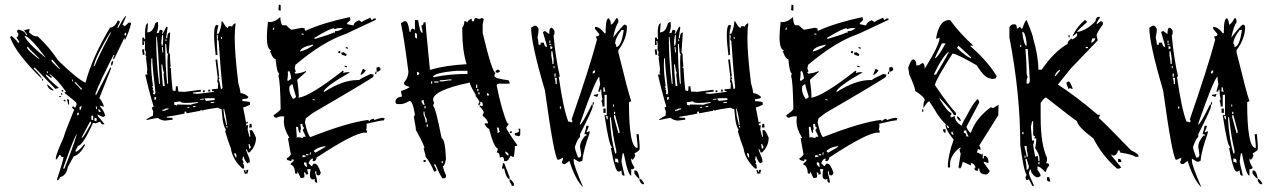

<svg xmlns="http://www.w3.org/2000/svg" viewBox="-20 -772 5486 828"><path d="M226.6 6.8 225.6 2.9Q253.9 -83 253.9 -94.7Q253.9 -95.7 252 -95.7L248 -94.7Q243.2 -95.7 240.2 -104.5L236.3 -103.5L224.6 -85L220.7 -84V-89.8Q220.7 -104.5 254.9 -180.7Q256.8 -193.4 299.8 -298.8L290 -308.6L295.9 -314.5Q298.8 -308.6 302.7 -308.6H305.7Q310.5 -320.3 310.5 -322.3Q309.6 -325.2 309.1 -328.6Q308.6 -332 259.8 -370.1L257.8 -374L265.6 -375Q226.6 -430.7 196.3 -451.2L192.4 -450.2L203.1 -441.4V-437.5L199.2 -436.5Q180.7 -451.2 175.8 -451.2Q182.6 -435.5 234.4 -392.6L218.8 -388.7L129.9 -480.5L126 -479.5V-475.6Q158.2 -445.3 161.1 -431.6Q47.9 -541 23.4 -612.3L29.3 -617.2Q54.7 -596.7 56.6 -587.9L63.5 -588.9Q62.5 -595.7 50.8 -610.4Q57.6 -612.3 59.6 -625Q54.7 -630.9 52.7 -638.7L59.6 -644.5Q88.9 -637.7 92.8 -620.1L96.7 -621.1L95.7 -625Q85.9 -635.7 84 -641.6L107.4 -647.5V-643.6L105.5 -633.8L106.4 -630.9Q124 -615.2 136.7 -615.2H142.6Q192.4 -569.3 230.5 -511.7Q311.5 -432.6 348.6 -415Q377 -523.4 454.1 -652.3Q477.5 -656.2 487.3 -683.6H489.3Q495.1 -682.6 497.1 -676.8Q486.3 -656.2 486.3 -652.3V-651.4L490.2 -652.3Q516.6 -701.2 522.5 -703.1L523.4 -700.2L507.8 -664.1H509.8Q515.6 -663.1 517.6 -658.2L534.2 -673.8L538.1 -674.8L545.9 -672.9Q535.2 -629.9 518.6 -598.6L516.6 -609.4L470.7 -514.6L467.8 -522.5Q473.6 -533.2 473.6 -535.2H469.7Q411.1 -420.9 391.6 -368.2L393.6 -360.4L457 -483.4L459 -476.6L408.2 -348.6Q418.9 -339.8 428.7 -312.5H424.8L411.1 -316.4L414.1 -309.6Q429.7 -292 433.6 -273.4Q427.7 -267.6 423.8 -267.6L400.4 -278.3L402.3 -270.5Q413.1 -259.8 430.7 -236.3L423.8 -235.4Q416 -236.3 412.1 -248L393.6 -240.2L380.9 -242.2Q339.8 -148.4 316.4 -142.6Q305.7 -124 304.7 -120.1Q308.6 -119.1 309.6 -117.2Q328.1 -129.9 341.8 -148.4L345.7 -149.4L346.7 -146.5Q324.2 -104.5 297.9 -97.7L272.5 -51.8Q266.6 -14.6 238.3 -7.8Q238.3 0 226.6 6.8ZM175.8 -523.4 174.8 -526.4Q110.4 -612.3 85.9 -618.2Q90.8 -593.8 175.8 -523.4ZM149.4 -516.6 148.4 -520.5Q102.5 -564.5 100.6 -570.3L96.7 -569.3L98.6 -561.5Q117.2 -540 149.4 -516.6ZM384.8 -487.3 388.7 -488.3Q402.3 -524.4 459 -632.8L455.1 -631.8Q391.6 -527.3 384.8 -487.3ZM518.6 -618.2Q524.4 -619.1 524.4 -625L523.4 -631.8Q517.6 -628.9 516.6 -624ZM239.3 -473.6Q238.3 -477.5 206.1 -514.6L201.2 -513.7L204.1 -505.9Q234.4 -473.6 239.3 -473.6ZM186.5 -457 185.5 -464.8 181.6 -463.9 182.6 -457ZM460 -488.3 459 -498Q459 -503.9 467.8 -510.7V-506.8Q466.8 -490.2 460 -488.3ZM162.1 -423.8 161.1 -431.6 165 -432.6 166 -424.8ZM208 -381.8Q187.5 -386.7 182.6 -408.2Q186.5 -408.2 211.9 -382.8ZM294.9 -421.9 293 -429.7 290 -428.7 291 -421.9ZM328.1 -385.7 335 -387.7Q309.6 -411.1 308.6 -417L300.8 -416Q326.2 -391.6 328.1 -385.7ZM252.9 -377H250Q246.1 -377 245.1 -381.8L252 -384.8ZM245.1 -362.3 243.2 -370.1 247.1 -371.1 249 -363.3ZM235.4 -352.5 234.4 -356.4 242.2 -358.4 243.2 -354.5ZM263.7 -335H259.8Q254.9 -335 253.9 -340.8L260.7 -341.8ZM278.3 -321.3H274.4L268.6 -343.8H271.5Q277.3 -343.8 278.3 -337.9L277.3 -332ZM324.2 -296.9Q330.1 -298.8 332 -315.4Q322.3 -310.5 322.3 -307.6ZM395.5 -300.8 399.4 -301.8 396.5 -313.5 392.6 -312.5ZM313.5 -274.4Q319.3 -275.4 320.3 -280.3L318.4 -287.1Q312.5 -285.2 312.5 -281.2ZM414.1 -289.1Q412.1 -299.8 406.2 -299.8H403.3Q405.3 -289.1 411.1 -289.1ZM381.8 -253.9V-273.4L374 -272.5V-255.9ZM395.5 -249 397.5 -257.8Q396.5 -263.7 391.6 -263.7H387.7L386.7 -252ZM331.1 -177.7 335 -178.7Q340.8 -180.7 373 -240.2L372.1 -247.1H368.2ZM253.9 -43.9 257.8 -44.9Q293.9 -134.8 311.5 -193.4Q303.7 -191.4 252.9 -47.9Z M677.7 -573.2Q683.6 -574.2 683.6 -601.6V-621.1L679.7 -620.1Q675.8 -598.6 675.8 -587.9ZM1000 -92.8Q1000 -98.6 999 -105Q998 -111.3 992.2 -111.3H990.2L991.2 -103.5Q996.1 -96.7 996.1 -92.8ZM1054.7 -130.9Q1061.5 -131.8 1061.5 -138.7Q1056.6 -146.5 1055.7 -151.4L1051.8 -150.4ZM960.9 -221.7 960 -229.5H956.1L957 -221.7ZM959 -233.4Q955.1 -269.5 946.3 -302.7H943.4L946.3 -271.5Q955.1 -238.3 955.1 -233.4ZM812.5 -309.6 823.2 -311.5V-315.4L811.5 -313.5ZM789.1 -306.6 796.9 -307.6 795.9 -311.5 788.1 -310.5ZM680.7 -293.9 691.4 -294.9Q698.2 -299.8 707 -300.8L706.1 -304.7L694.3 -303.7Q688.5 -298.8 679.7 -297.9ZM888.7 -327.1 904.3 -329.1 903.3 -333 888.7 -331.1ZM871.1 -336.9 906.2 -340.8 905.3 -348.6Q867.2 -348.6 862.3 -347.7Q865.2 -336.9 871.1 -336.9ZM843.8 -341.8 859.4 -342.8 858.4 -346.7 842.8 -344.7ZM740.2 -316.4Q744.1 -317.4 744.1 -321.3L802.7 -320.3Q817.4 -326.2 833 -328.1V-332Q801.8 -328.1 783.2 -328.1Q758.8 -328.1 757.8 -335L730.5 -331.1L732.4 -319.3H735.4Q740.2 -319.3 740.2 -316.4ZM646.5 -340.8Q653.3 -341.8 653.3 -347.7V-353.5L645.5 -352.5ZM682.6 -400.4 690.4 -401.4 685.5 -448.2Q685.5 -454.1 687.5 -460Q683.6 -461.9 679.7 -494.1H675.8Q676.8 -457 682.6 -400.4ZM647.5 -364.3 650.4 -373Q636.7 -486.3 636.7 -520.5H632.8L631.8 -491.2Q631.8 -457 639.6 -402.3Q639.6 -399.4 635.7 -398.4L640.6 -390.6Q640.6 -387.7 637.7 -386.7L642.6 -379.9Q642.6 -373 639.6 -367.2ZM684.6 -545.9 681.6 -569.3H677.7L680.7 -545.9ZM937.5 -604.5 936.5 -612.3H932.6L933.6 -604.5ZM701.2 -410.2 705.1 -411.1Q702.1 -473.6 702.1 -504.9Q702.1 -537.1 705.1 -537.1L700.2 -543.9L696.3 -583L692.4 -582Q693.4 -472.7 701.2 -410.2ZM698.2 -594.7 697.3 -602.5H693.4L694.3 -594.7ZM669.9 -410.2Q661.1 -577.1 656.2 -613.3H653.3Q653.3 -513.7 666 -410.2ZM1025.4 -44.9Q981.4 -85.9 975.6 -132.8Q964.8 -158.2 951.2 -205.1L954.1 -212.9Q944.3 -227.5 940.4 -254.9L935.5 -301.8Q927.7 -301.8 918.9 -307.6Q868.2 -300.8 849.6 -294.9L848.6 -298.8L841.8 -293.9L784.2 -283.2L783.2 -291L775.4 -290L776.4 -282.2Q724.6 -271.5 699.2 -268.6V-264.6L723.6 -263.7L724.6 -255.9L693.4 -252Q675.8 -252 660.2 -263.7Q656.2 -263.7 610.4 -253.9Q610.4 -258.8 639.6 -273.4L640.6 -293Q636.7 -298.8 634.8 -307.6L642.6 -312.5Q623 -376 606.4 -450.2L617.2 -451.2Q617.2 -455.1 613.3 -455.1L615.2 -474.6L609.4 -522.5Q609.4 -525.4 612.3 -525.4L607.4 -533.2L609.4 -548.8L604.5 -555.7L605.5 -580.1L603.5 -595.7L599.6 -594.7L601.6 -579.1L593.8 -578.1V-609.4L601.6 -610.4L602.5 -602.5L606.4 -603.5L605.5 -627.9Q605.5 -669.9 618.2 -671.9L615.2 -631.8L619.1 -632.8Q640.6 -634.8 649.4 -671.9L657.2 -676.8H661.1L662.1 -662.1Q662.1 -646.5 655.3 -628.9L666 -630.9Q666 -642.6 672.9 -643.6Q680.7 -642.6 681.6 -636.7Q678.7 -627.9 678.7 -624Q681.6 -624 698.2 -658.2Q699.2 -654.3 703.1 -654.3L696.3 -610.4L697.3 -606.4L701.2 -607.4Q701.2 -631.8 713.9 -631.8L708 -544.9L712.9 -538.1Q712.9 -513.7 715.8 -487.3Q715.8 -483.4 711.9 -482.4Q712.9 -479.5 716.8 -479.5Q718.8 -430.7 724.6 -381.8Q728.5 -381.8 736.3 -378.9Q738.3 -384.8 738.3 -399.4L746.1 -400.4L749 -377L776.4 -376L845.7 -384.8L846.7 -377L812.5 -373V-369.1L833 -367.2L902.3 -376V-379.9L894.5 -378.9L893.6 -386.7L919.9 -389.6L920.9 -414.1Q920.9 -417 917 -417L918.9 -437.5L909.2 -514.6L917 -515.6L924.8 -445.3Q924.8 -442.4 921.9 -441.4L926.8 -434.6Q926.8 -430.7 922.9 -429.7Q928.7 -416 932.6 -387.7Q939.5 -388.7 939.5 -395.5Q932.6 -453.1 922.9 -594.7L918 -602.5Q919.9 -608.4 919.9 -612.3L918.9 -622.1H915Q915 -562.5 918 -535.2L910.2 -534.2Q903.3 -588.9 903.3 -621.1Q903.3 -662.1 914.1 -665L921.9 -662.1Q915 -634.8 915 -626L922.9 -627Q935.5 -655.3 935.5 -679.7H939.5Q955.1 -651.4 962.9 -651.4Q962.9 -659.2 969.7 -659.2Q977.5 -659.2 981.4 -657.2Q981.4 -663.1 992.2 -670.9H996.1V-667Q992.2 -645.5 992.2 -610.4Q992.2 -539.1 1007.8 -413.1Q1015.6 -386.7 1017.6 -370.1Q1034.2 -370.1 1050.8 -354.5Q1050.8 -347.7 1042.5 -346.7Q1034.2 -345.7 1024.4 -343.8L1025.4 -335.9Q1039.1 -335.9 1057.6 -332L1058.6 -320.3Q1035.2 -309.6 1028.3 -308.6Q1039.1 -256.8 1041 -243.2L1047.9 -248L1048.8 -240.2L1041 -239.3L1042 -231.4L1049.8 -232.4L1047.9 -212.9L1055.7 -182.6H1059.6L1056.6 -210L1064.5 -210.9Q1070.3 -210.9 1084 -177.7Q1084 -142.6 1056.6 -115.2L1048.8 -114.3Q1046.9 -128.9 1040 -128.9Q1040 -125 1055.7 -87.9L1057.6 -72.3Q1053.7 -72.3 1046.9 -67.4Q1032.2 -84 1031.2 -96.7H1027.3Q1027.3 -85 1024.4 -84Q1028.3 -79.1 1030.3 -73.2Q1030.3 -69.3 1026.4 -68.4L1031.2 -61.5L1033.2 -45.9ZM1036.1 -22.5 1030.3 -38.1H1038.1L1039.1 -31.2H1043L1042 -39.1L1049.8 -40L1050.8 -36.1Q1047.9 -28.3 1047.9 -24.4ZM1054.7 -221.7V-225.6Q1056.6 -231.4 1056.6 -235.4V-237.3L1064.5 -238.3L1066.4 -222.7ZM878.9 -377 877.9 -384.8 885.7 -385.7 886.7 -377.9ZM855.5 -374 854.5 -381.8 862.3 -382.8 863.3 -375ZM595.7 -535.2 592.8 -558.6 600.6 -559.6 603.5 -536.1Z M1339.8 -604.5Q1396.5 -621.1 1419.9 -631.8L1423.8 -629.9L1424.8 -637.7H1429.7Q1442.4 -637.7 1459 -650.4Q1453.1 -651.4 1447.3 -651.4Q1435.5 -651.4 1422.9 -646.5Q1420.9 -646.5 1420.9 -649.4V-650.4Q1404.3 -650.4 1336.9 -609.4L1335.9 -604.5ZM1302.7 -50.8 1303.7 -55.7Q1301.8 -63.5 1301.8 -67.4V-70.3L1292 -72.3L1291 -66.4Q1291 -60.5 1302.7 -50.8ZM1283.2 -93.8Q1291 -95.7 1294.9 -95.7H1297.9L1298.8 -100.6L1286.1 -103.5ZM1309.6 -101.6 1310.5 -106.4 1300.8 -108.4 1299.8 -103.5ZM1319.3 -104.5 1321.3 -114.3 1317.4 -115.2 1315.4 -105.5ZM1339.8 -113.3Q1383.8 -137.7 1384.8 -140.6L1380.9 -141.6Q1346.7 -136.7 1333 -120.1ZM1285.2 -176.8Q1286.1 -182.6 1293 -182.6L1297.9 -181.6V-182.6Q1297.9 -186.5 1285.2 -210.9Q1291 -217.8 1292 -221.7Q1284.2 -223.6 1284.2 -234.4V-238.3L1275.4 -236.3L1278.3 -212.9L1275.4 -213.9V-198.2Q1266.6 -200.2 1265.6 -223.6L1257.8 -225.6L1256.8 -221.7Q1259.8 -191.4 1259.8 -181.6L1258.8 -178.7L1266.6 -180.7ZM1336.9 -338.9V-342.8L1329.1 -344.7L1328.1 -340.8ZM1244.1 -345.7Q1250 -345.7 1256.8 -354.5Q1242.2 -400.4 1242.2 -407.2V-408.2H1240.2Q1235.4 -408.2 1228.5 -399.4Q1227.5 -394.5 1227.5 -388.7Q1227.5 -369.1 1243.2 -345.7ZM1223.6 -423.8Q1225.6 -423.8 1236.3 -433.6Q1231.4 -464.8 1225.6 -466.8Q1224.6 -462.9 1221.7 -462.9H1220.7Q1221.7 -460 1221.7 -453.1Q1221.7 -443.4 1218.8 -424.8ZM1273.4 -549.8Q1298.8 -554.7 1329.1 -575.2L1330.1 -579.1H1327.1Q1278.3 -569.3 1273.4 -549.8ZM1160.2 -642.6 1163.1 -652.3 1159.2 -653.3 1156.2 -643.6ZM1289.1 -622.1 1290 -626 1281.2 -627.9 1280.3 -624ZM1347.7 16.6Q1336.9 14.6 1336.9 5.9L1337.9 0L1328.1 2Q1316.4 0 1316.4 -15.6Q1316.4 -26.4 1319.3 -42L1314.5 -43L1304.7 -42L1309.6 -21.5L1298.8 -18.6V-21.5Q1298.8 -27.3 1292 -29.3L1291 -25.4Q1293 -19.5 1293 -13.7L1292 -6.8L1281.2 -3.9L1276.4 -4.9L1263.7 -32.2L1261.7 -22.5L1252.9 -24.4Q1251 -58.6 1232.4 -62.5L1234.4 -67.4Q1246.1 -76.2 1248 -83L1238.3 -85L1236.3 -77.1Q1229.5 -79.1 1223.1 -80.6Q1216.8 -82 1216.8 -87.9V-90.8H1217.8Q1223.6 -90.8 1234.4 -105.5L1221.7 -175.8H1223.6Q1226.6 -175.8 1227.5 -178.7Q1204.1 -215.8 1204.1 -249Q1204.1 -259.8 1206.1 -269.5L1197.3 -270.5Q1184.6 -270.5 1170.9 -263.7Q1160.2 -266.6 1160.2 -273.4V-275.4Q1188.5 -294.9 1190.4 -301.8Q1188.5 -423.8 1180.7 -442.4L1183.6 -456.1Q1173.8 -458 1168.9 -516.6Q1155.3 -519.5 1147.5 -545.9L1142.6 -546.9L1149.4 -554.7Q1130.9 -559.6 1130.9 -612.3Q1130.9 -638.7 1135.7 -677.7L1144.5 -676.8Q1165 -676.8 1188.5 -698.2Q1191.4 -664.1 1199.2 -663.1H1213.9Q1231.4 -645.5 1237.3 -643.6L1282.2 -652.3L1294.9 -649.4L1293.9 -645.5Q1293.9 -640.6 1297.9 -639.6Q1373 -673.8 1488.3 -698.2L1491.2 -688.5L1490.2 -684.6L1477.5 -672.9L1476.6 -668L1503.9 -662.1Q1507.8 -677.7 1528.3 -684.6Q1536.1 -678.7 1541 -676.8Q1542 -680.7 1578.1 -696.3Q1578.1 -687.5 1585.9 -685.5Q1587.9 -692.4 1595.7 -692.4L1601.6 -691.4L1600.6 -686.5L1471.7 -626Q1371.1 -591.8 1253.9 -492.2L1251 -477.5L1255.9 -462.9H1254.9Q1252 -462.9 1250 -459Q1253.9 -458 1253.9 -455.1V-454.1Q1280.3 -457 1299.8 -465.8V-461.9L1261.7 -427.7Q1268.6 -378.9 1268.6 -359.4L1267.6 -350.6Q1318.4 -357.4 1458 -466.8L1461.9 -465.8L1460 -457Q1470.7 -460.9 1480.5 -460.9Q1485.4 -460.9 1489.3 -460Q1387.7 -402.3 1375 -377L1378.9 -376Q1458 -426.8 1522.5 -426.8H1529.3Q1531.2 -431.6 1578.1 -453.1L1591.8 -450.2Q1590.8 -446.3 1589.4 -440.9Q1587.9 -435.5 1328.1 -284.2L1298.8 -261.7L1294.9 -244.1Q1307.6 -188.5 1318.4 -180.7Q1482.4 -245.1 1569.3 -254.9V-252.9Q1569.3 -250 1573.2 -249Q1574.2 -255.9 1589.8 -259.8Q1593.8 -258.8 1593.8 -255.9V-253.9Q1618.2 -263.7 1631.8 -263.7L1638.7 -262.7L1635.7 -252.9H1633.8Q1622.1 -252.9 1560.5 -238.3Q1561.5 -234.4 1561.5 -229.5Q1561.5 -221.7 1558.6 -210L1563.5 -209L1561.5 -199.2L1554.7 -200.2Q1508.8 -200.2 1345.7 -92.8Q1341.8 -77.1 1334 -77.1L1328.1 -78.1L1330.1 -87.9H1328.1Q1318.4 -87.9 1310.5 -68.4L1322.3 -56.6L1326.2 -55.7Q1329.1 -66.4 1336.9 -66.4Q1350.6 -66.4 1363.3 -27.3Q1360.4 -15.6 1353.5 -15.6Q1343.8 -15.6 1343.8 -26.4L1344.7 -32.2L1339.8 -33.2L1338.9 -28.3Q1347.7 2.9 1347.7 13.7ZM1475.6 -481.4 1465.8 -484.4 1466.8 -489.3 1476.6 -486.3ZM1601.6 -452.1 1597.7 -453.1 1599.6 -462.9 1604.5 -461.9ZM1534.2 -449.2 1544.9 -475.6Q1547.9 -474.6 1550.8 -472.7Q1553.7 -470.7 1557.6 -467.8Q1543.9 -449.2 1534.2 -449.2ZM1604.5 -461.9 1603.5 -480.5 1614.3 -483.4Q1621.1 -479.5 1621.1 -473.6Q1621.1 -465.8 1604.5 -461.9ZM1472.7 -530.3 1459 -534.2Q1452.1 -536.1 1452.1 -542V-544.9L1461.9 -546.9Q1470.7 -540 1474.6 -539.1ZM1446.3 -542 1438.5 -543.9 1440.4 -552.7 1448.2 -550.8ZM1480.5 -561.5 1470.7 -564.5 1471.7 -569.3 1481.4 -566.4ZM1190.4 -725.6 1180.7 -728.5 1182.6 -752 1190.4 -750Z M2033.2 -694.3Q2043 -690.4 2047.9 -690.4Q2056.6 -694.3 2061.5 -694.3Q2061.5 -690.4 2066.4 -690.4L2061.5 -667V-629.9Q2102.5 -458 2117.2 -458L2112.3 -448.2V-444.3Q2112.3 -433.6 2172.9 -425.8L2177.7 -416V-411.1H2130.9Q2122.1 -410.2 2122.1 -402.3Q2144.5 -292 2168 -240.2H2172.9V-235.4L2163.1 -221.7Q2163.1 -212.9 2210 -147.5V-142.6H2200.2V-128.9L2196.3 -95.7H2191.4L2181.6 -100.6Q2172.9 -79.1 2163.1 -77.1H2154.3Q2154.3 -95.7 2144.5 -95.7L2135.7 -91.8Q2135.7 -114.3 2122.1 -114.3L2126 -124V-132.8Q2111.3 -132.8 2088.9 -216.8Q2082 -216.8 2070.3 -235.4V-240.2H2085Q2083 -256.8 2061.5 -272.5V-277.3L2066.4 -286.1Q2066.4 -293.9 2047.9 -314.5V-318.4L2056.6 -314.5H2061.5V-323.2Q2061.5 -333 2051.8 -333Q2051.8 -318.4 2043 -318.4V-323.2L2047.9 -333Q2047.9 -336.9 2029.3 -360.4H2033.2Q2005.9 -405.3 2005.9 -416Q1847.7 -382.8 1847.7 -341.8Q1847.7 -336.9 1852.5 -328.1Q1847.7 -319.3 1847.7 -314.5Q1857.4 -314.5 1884.8 -174.8Q1899.4 -174.8 1903.3 -86.9Q1897.5 -54.7 1889.6 -54.7Q1896.5 -28.3 1903.3 -17.6V-12.7Q1903.3 -2.9 1894.5 -2.9H1889.6Q1883.8 -2.9 1857.4 -63.5H1852.5V-58.6Q1862.3 -43.9 1862.3 -36.1L1852.5 -31.2Q1834 -75.2 1815.4 -95.7Q1815.4 -103.5 1806.6 -132.8H1810.5Q1810.5 -144.5 1773.4 -211.9Q1773.4 -223.6 1764.6 -267.6L1769.5 -277.3Q1759.8 -336.9 1746.1 -336.9Q1722.7 -323.2 1709 -323.2H1695.3Q1685.5 -323.2 1685.5 -333Q1685.5 -352.5 1713.9 -355.5L1709 -378.9Q1746.1 -392.6 1746.1 -397.5Q1722.7 -403.3 1722.7 -411.1V-416Q1741.2 -439.5 1741.2 -462.9Q1722.7 -607.4 1709 -671.9L1722.7 -680.7H1727.5Q1740.2 -680.7 1746.1 -634.8H1751Q1751 -648.4 1759.8 -648.4L1769.5 -643.6V-685.5H1783.2Q1791 -629.9 1801.8 -629.9V-638.7L1796.9 -662.1Q1806.6 -662.1 1806.6 -675.8H1815.4Q1815.4 -659.2 1834 -471.7H1838.9Q1900.4 -490.2 1992.2 -495.1Q1973.6 -555.7 1973.6 -634.8V-653.3Q1982.4 -663.1 1982.4 -680.7H1987.3L1996.1 -675.8Q1996.1 -682.6 2010.7 -690.4H2014.6V-680.7H2024.4Q2024.4 -694.3 2033.2 -694.3ZM1769.5 -629.9V-616.2Q1770.5 -606.4 1778.3 -606.4V-620.1Q1778.3 -629.9 1769.5 -629.9ZM1847.7 -439.5H1852.5Q1918 -453.1 1996.1 -453.1V-466.8H1950.2Q1847.7 -458 1847.7 -439.5ZM2126 -471.7Q2135.7 -470.7 2135.7 -462.9L2126 -458Q2117.2 -458 2117.2 -466.8ZM1778.3 -462.9V-448.2Q1788.1 -448.2 1788.1 -458ZM1876 -425.8V-420.9H1889.6Q1915 -425.8 1926.8 -425.8V-429.7H1918Q1892.6 -425.8 1876 -425.8ZM1838.9 -420.9V-411.1H1843.8V-420.9ZM1852.5 -420.9V-416H1871.1V-420.9ZM2033.2 -407.2V-392.6H2038.1V-407.2ZM2038.1 -388.7V-378.9H2043V-388.7ZM2043 -374V-365.2H2047.9V-374ZM2080.1 -370.1V-360.4H2088.9Q2088.9 -370.1 2080.1 -370.1ZM1796.9 -336.9Q1803.7 -318.4 1810.5 -318.4V-323.2Q1806.6 -331.1 1806.6 -341.8ZM1810.5 -314.5V-304.7H1815.4V-314.5ZM1806.6 -291V-277.3Q1815.4 -258.8 1815.4 -244.1H1820.3V-258.8Q1810.5 -272.5 1810.5 -291ZM1820.3 -235.4V-225.6H1825.2V-235.4ZM2122.1 -221.7Q2126 -213.9 2126 -198.2L2135.7 -203.1Q2130.9 -210.9 2130.9 -221.7ZM2214.8 -216.8H2223.6V-193.4Q2223.6 -184.6 2214.8 -184.6Q2206.1 -188.5 2200.2 -188.5V-198.2Q2218.8 -198.2 2218.8 -211.9Q2214.8 -211.9 2214.8 -216.8ZM2186.5 -207V-198.2H2177.7Q2178.7 -207 2186.5 -207ZM2159.2 -119.1V-114.3Q2159.2 -107.4 2172.9 -100.6V-105.5Q2172.9 -112.3 2159.2 -119.1ZM1806.6 -82H1815.4V-73.2H1806.6ZM1884.8 -77.1V-68.4H1889.6V-77.1ZM2149.4 -68.4H2154.3L2177.7 -7.8V1Q2163.1 -2 2154.3 -44.9H2144.5ZM2177.7 1Q2184.6 1 2196.3 19.5V29.3H2186.5Q2186.5 22.5 2177.7 10.7Z M2605.5 -693.4Q2614.3 -682.6 2614.3 -666Q2623 -666 2637.7 -693.4H2642.6L2646.5 -684.6V-674.8Q2635.7 -664.1 2624 -610.4Q2668 -666 2673.8 -666Q2683.6 -664.1 2683.6 -656.2Q2683.6 -604.5 2646.5 -555.7V-546.9Q2688.5 -375 2702.1 -335.9L2692.4 -331.1Q2692.4 -133.8 2729.5 -133.8V-147.5L2724.6 -193.4H2734.4L2738.3 -147.5V-128.9Q2738.3 -122.1 2715.8 -110.4L2719.7 -101.6Q2712.9 -83 2706.1 -83Q2706.1 -87.9 2702.1 -87.9V-83Q2702.1 -71.3 2715.8 -50.8Q2715.8 -42 2702.1 -42V-14.6Q2688.5 -14.6 2669.9 -110.4H2665L2660.2 -78.1Q2660.2 -69.3 2673.8 -14.6H2669.9Q2660.2 -14.6 2660.2 -37.1L2651.4 -32.2H2646.5Q2632.8 -32.2 2614.3 -133.8Q2619.1 -133.8 2619.1 -138.7Q2607.4 -138.7 2586.9 -275.4H2596.7V-363.3H2586.9V-312.5H2578.1Q2578.1 -328.1 2573.2 -335.9L2578.1 -344.7Q2573.2 -361.3 2573.2 -385.7H2568.4V-377H2559.6L2568.4 -409.2Q2564.5 -426.8 2564.5 -441.4Q2547.9 -430.7 2481.4 -239.3V-234.4Q2490.2 -236.3 2532.2 -321.3H2536.1V-312.5Q2536.1 -300.8 2481.4 -193.4V-179.7Q2473.6 -179.7 2459 -138.7Q2459 -127.9 2472.7 -92.8H2476.6Q2486.3 -92.8 2486.3 -106.4L2481.4 -138.7Q2481.4 -162.1 2504.9 -188.5Q2504.9 -184.6 2508.8 -184.6V-193.4H2500Q2508.8 -222.7 2508.8 -229.5H2518.6Q2518.6 -221.7 2508.8 -202.1H2513.7L2522.5 -207V-198.2Q2495.1 -121.1 2491.2 -78.1Q2481.4 -74.2 2476.6 -74.2L2454.1 -87.9V-78.1Q2454.1 -58.6 2495.1 36.1Q2460.9 2.9 2435.5 -78.1L2417 -64.5H2413.1Q2403.3 -64.5 2403.3 -74.2Q2408.2 -82 2408.2 -92.8Q2393.6 -83 2384.8 -83Q2368.2 -103.5 2330.1 -381.8Q2270.5 -583 2270.5 -652.3L2284.2 -661.1H2289.1Q2295.9 -661.1 2302.7 -647.5Q2302.7 -628.9 2297.9 -610.4Q2302.7 -592.8 2302.7 -579.1H2311.5V-587.9H2325.2Q2328.1 -569.3 2338.9 -569.3Q2338.9 -575.2 2321.3 -633.8L2330.1 -638.7L2348.6 -625Q2348.6 -652.3 2357.4 -652.3Q2364.3 -652.3 2371.1 -638.7V-633.8Q2371.1 -620.1 2367.2 -620.1Q2376 -521.5 2394.5 -441.4H2389.6Q2409.2 -302.7 2430.7 -248Q2435.5 -248 2445.3 -244.1Q2445.3 -248 2449.2 -248L2445.3 -257.8Q2522.5 -480.5 2554.7 -601.6L2550.8 -610.4V-615.2Q2564.5 -615.2 2564.5 -625L2545.9 -647.5V-656.2Q2566.4 -656.2 2586.9 -628.9H2591.8V-633.8Q2591.8 -693.4 2605.5 -693.4ZM2660.2 -642.6Q2632.8 -607.4 2632.8 -583Q2637.7 -583 2637.7 -569.3Q2659.2 -569.3 2669.9 -642.6ZM2348.6 -596.7V-587.9H2353.5V-596.7ZM2348.6 -583V-579.1H2357.4V-583ZM2353.5 -574.2V-560.5Q2362.3 -560.5 2362.3 -569.3ZM2357.4 -550.8V-533.2Q2362.3 -507.8 2362.3 -496.1H2367.2V-518.6L2362.3 -550.8ZM2367.2 -487.3V-477.5H2371.1V-487.3ZM2536.1 -459V-455.1Q2545.9 -455.1 2545.9 -463.9V-468.8Q2536.1 -466.8 2536.1 -459ZM2371.1 -455.1V-441.4H2376V-455.1ZM2371.1 -436.5Q2376 -429.7 2376 -409.2H2380.9V-436.5ZM2582 -395.5V-377H2591.8Q2586.9 -384.8 2586.9 -395.5ZM2559.6 -367.2V-363.3L2554.7 -353.5Q2545.9 -358.4 2541 -358.4V-363.3Q2551.8 -363.3 2559.6 -367.2ZM2536.1 -331.1H2541V-321.3H2536.1ZM2624 -321.3V-312.5H2627.9V-321.3ZM2394.5 -312.5V-303.7H2399.4V-312.5ZM2582 -303.7H2591.8V-285.2H2582ZM2627.9 -290V-280.3H2632.8V-290ZM2627.9 -275.4V-266.6L2646.5 -198.2H2651.4V-207L2632.8 -275.4ZM2591.8 -271.5Q2596.7 -262.7 2596.7 -257.8H2600.6V-271.5ZM2610.4 -266.6V-252.9Q2614.3 -177.7 2632.8 -110.4H2637.7V-124Q2624 -177.7 2614.3 -266.6ZM2632.8 -87.9V-74.2Q2637.7 -74.2 2646.5 -69.3V-78.1Q2646.5 -87.9 2637.7 -87.9ZM2715.8 -37.1H2719.7Q2732.4 -37.1 2738.3 -1Q2732.4 -1 2715.8 -23.4ZM2738.3 -1Q2746.1 -1 2756.8 17.6V22.5H2752Q2746.1 22.5 2738.3 8.8Z M2888.7 -573.2Q2894.5 -574.2 2894.5 -601.6V-621.1L2890.6 -620.1Q2886.7 -598.6 2886.7 -587.9ZM3210.9 -92.8Q3210.9 -98.6 3210 -105Q3209 -111.3 3203.1 -111.3H3201.2L3202.1 -103.5Q3207 -96.7 3207 -92.8ZM3265.6 -130.9Q3272.5 -131.8 3272.5 -138.7Q3267.6 -146.5 3266.6 -151.4L3262.7 -150.4ZM3171.9 -221.7 3170.9 -229.5H3167L3168 -221.7ZM3169.9 -233.4Q3166 -269.5 3157.2 -302.7H3154.3L3157.2 -271.5Q3166 -238.3 3166 -233.4ZM3023.4 -309.6 3034.2 -311.5V-315.4L3022.5 -313.5ZM3000 -306.6 3007.8 -307.6 3006.8 -311.5 2999 -310.5ZM2891.6 -293.9 2902.3 -294.9Q2909.2 -299.8 2918 -300.8L2917 -304.7L2905.3 -303.7Q2899.4 -298.8 2890.6 -297.9ZM3099.6 -327.1 3115.2 -329.1 3114.3 -333 3099.6 -331.1ZM3082 -336.9 3117.2 -340.8 3116.2 -348.6Q3078.1 -348.6 3073.2 -347.7Q3076.2 -336.9 3082 -336.9ZM3054.7 -341.8 3070.3 -342.8 3069.3 -346.7 3053.7 -344.7ZM2951.2 -316.4Q2955.1 -317.4 2955.1 -321.3L3013.7 -320.3Q3028.3 -326.2 3043.9 -328.1V-332Q3012.7 -328.1 2994.1 -328.1Q2969.7 -328.1 2968.8 -335L2941.4 -331.1L2943.4 -319.3H2946.3Q2951.2 -319.3 2951.2 -316.4ZM2857.4 -340.8Q2864.3 -341.8 2864.3 -347.7V-353.5L2856.4 -352.5ZM2893.6 -400.4 2901.4 -401.4 2896.5 -448.2Q2896.5 -454.1 2898.4 -460Q2894.5 -461.9 2890.6 -494.1H2886.7Q2887.7 -457 2893.6 -400.4ZM2858.4 -364.3 2861.3 -373Q2847.7 -486.3 2847.7 -520.5H2843.8L2842.8 -491.2Q2842.8 -457 2850.6 -402.3Q2850.6 -399.4 2846.7 -398.4L2851.6 -390.6Q2851.6 -387.7 2848.6 -386.7L2853.5 -379.9Q2853.5 -373 2850.6 -367.2ZM2895.5 -545.9 2892.6 -569.3H2888.7L2891.6 -545.9ZM3148.4 -604.5 3147.5 -612.3H3143.6L3144.5 -604.5ZM2912.1 -410.2 2916 -411.1Q2913.1 -473.6 2913.1 -504.9Q2913.1 -537.1 2916 -537.1L2911.1 -543.9L2907.2 -583L2903.3 -582Q2904.3 -472.7 2912.1 -410.2ZM2909.2 -594.7 2908.2 -602.5H2904.3L2905.3 -594.7ZM2880.9 -410.2Q2872.1 -577.1 2867.2 -613.3H2864.3Q2864.3 -513.7 2877 -410.2ZM3236.3 -44.9Q3192.4 -85.9 3186.5 -132.8Q3175.8 -158.2 3162.1 -205.1L3165 -212.9Q3155.3 -227.5 3151.4 -254.9L3146.5 -301.8Q3138.7 -301.8 3129.9 -307.6Q3079.1 -300.8 3060.5 -294.9L3059.6 -298.8L3052.7 -293.9L2995.1 -283.2L2994.1 -291L2986.3 -290L2987.3 -282.2Q2935.5 -271.5 2910.2 -268.6V-264.6L2934.6 -263.7L2935.5 -255.9L2904.3 -252Q2886.7 -252 2871.1 -263.7Q2867.2 -263.7 2821.3 -253.9Q2821.3 -258.8 2850.6 -273.4L2851.6 -293Q2847.7 -298.8 2845.7 -307.6L2853.5 -312.5Q2834 -376 2817.4 -450.2L2828.1 -451.2Q2828.1 -455.1 2824.2 -455.1L2826.2 -474.6L2820.3 -522.5Q2820.3 -525.4 2823.2 -525.4L2818.4 -533.2L2820.3 -548.8L2815.4 -555.7L2816.4 -580.1L2814.5 -595.7L2810.5 -594.7L2812.5 -579.1L2804.7 -578.1V-609.4L2812.5 -610.4L2813.5 -602.5L2817.4 -603.5L2816.4 -627.9Q2816.4 -669.9 2829.1 -671.9L2826.2 -631.8L2830.1 -632.8Q2851.6 -634.8 2860.4 -671.9L2868.2 -676.8H2872.1L2873 -662.1Q2873 -646.5 2866.2 -628.9L2877 -630.9Q2877 -642.6 2883.8 -643.6Q2891.6 -642.6 2892.6 -636.7Q2889.6 -627.9 2889.6 -624Q2892.6 -624 2909.2 -658.2Q2910.2 -654.3 2914.1 -654.3L2907.2 -610.4L2908.2 -606.4L2912.1 -607.4Q2912.1 -631.8 2924.8 -631.8L2918.9 -544.9L2923.8 -538.1Q2923.8 -513.7 2926.8 -487.3Q2926.8 -483.4 2922.9 -482.4Q2923.8 -479.5 2927.7 -479.5Q2929.7 -430.7 2935.5 -381.8Q2939.5 -381.8 2947.3 -378.9Q2949.2 -384.8 2949.2 -399.4L2957 -400.4L2960 -377L2987.3 -376L3056.6 -384.8L3057.6 -377L3023.4 -373V-369.1L3043.9 -367.2L3113.3 -376V-379.9L3105.5 -378.9L3104.5 -386.7L3130.9 -389.6L3131.8 -414.1Q3131.8 -417 3127.9 -417L3129.9 -437.5L3120.1 -514.6L3127.9 -515.6L3135.7 -445.3Q3135.7 -442.4 3132.8 -441.4L3137.7 -434.6Q3137.7 -430.7 3133.8 -429.7Q3139.6 -416 3143.6 -387.7Q3150.4 -388.7 3150.4 -395.5Q3143.6 -453.1 3133.8 -594.7L3128.9 -602.5Q3130.9 -608.4 3130.9 -612.3L3129.9 -622.1H3126Q3126 -562.5 3128.9 -535.2L3121.1 -534.2Q3114.3 -588.9 3114.3 -621.1Q3114.3 -662.1 3125 -665L3132.8 -662.1Q3126 -634.8 3126 -626L3133.8 -627Q3146.5 -655.3 3146.5 -679.7H3150.4Q3166 -651.4 3173.8 -651.4Q3173.8 -659.2 3180.7 -659.2Q3188.5 -659.2 3192.4 -657.2Q3192.4 -663.1 3203.1 -670.9H3207V-667Q3203.1 -645.5 3203.1 -610.4Q3203.1 -539.1 3218.8 -413.1Q3226.6 -386.7 3228.5 -370.1Q3245.1 -370.1 3261.7 -354.5Q3261.7 -347.7 3253.4 -346.7Q3245.1 -345.7 3235.4 -343.8L3236.3 -335.9Q3250 -335.9 3268.6 -332L3269.5 -320.3Q3246.1 -309.6 3239.3 -308.6Q3250 -256.8 3252 -243.2L3258.8 -248L3259.8 -240.2L3252 -239.3L3252.9 -231.4L3260.7 -232.4L3258.8 -212.9L3266.6 -182.6H3270.5L3267.6 -210L3275.4 -210.9Q3281.2 -210.9 3294.9 -177.7Q3294.9 -142.6 3267.6 -115.2L3259.8 -114.3Q3257.8 -128.9 3251 -128.9Q3251 -125 3266.6 -87.9L3268.6 -72.3Q3264.6 -72.3 3257.8 -67.4Q3243.2 -84 3242.2 -96.7H3238.3Q3238.3 -85 3235.4 -84Q3239.3 -79.1 3241.2 -73.2Q3241.2 -69.3 3237.3 -68.4L3242.2 -61.5L3244.1 -45.9ZM3247.1 -22.5 3241.2 -38.1H3249L3250 -31.2H3253.9L3252.9 -39.1L3260.7 -40L3261.7 -36.1Q3258.8 -28.3 3258.8 -24.4ZM3265.6 -221.7V-225.6Q3267.6 -231.4 3267.6 -235.4V-237.3L3275.4 -238.3L3277.3 -222.7ZM3089.8 -377 3088.9 -384.8 3096.7 -385.7 3097.7 -377.9ZM3066.4 -374 3065.4 -381.8 3073.2 -382.8 3074.2 -375ZM2806.6 -535.2 2803.7 -558.6 2811.5 -559.6 2814.5 -536.1Z M3550.8 -604.5Q3607.4 -621.1 3630.9 -631.8L3634.8 -629.9L3635.7 -637.7H3640.6Q3653.3 -637.7 3669.9 -650.4Q3664.1 -651.4 3658.2 -651.4Q3646.5 -651.4 3633.8 -646.5Q3631.8 -646.5 3631.8 -649.4V-650.4Q3615.2 -650.4 3547.9 -609.4L3546.9 -604.5ZM3513.7 -50.8 3514.6 -55.7Q3512.7 -63.5 3512.7 -67.4V-70.3L3502.9 -72.3L3502 -66.4Q3502 -60.5 3513.7 -50.8ZM3494.1 -93.8Q3502 -95.7 3505.9 -95.7H3508.8L3509.8 -100.6L3497.1 -103.5ZM3520.5 -101.6 3521.5 -106.4 3511.7 -108.4 3510.7 -103.5ZM3530.3 -104.5 3532.2 -114.3 3528.3 -115.2 3526.4 -105.5ZM3550.8 -113.3Q3594.7 -137.7 3595.7 -140.6L3591.8 -141.6Q3557.6 -136.7 3543.9 -120.1ZM3496.1 -176.8Q3497.1 -182.6 3503.9 -182.6L3508.8 -181.6V-182.6Q3508.8 -186.5 3496.1 -210.9Q3502 -217.8 3502.9 -221.7Q3495.1 -223.6 3495.1 -234.4V-238.3L3486.3 -236.3L3489.3 -212.9L3486.3 -213.9V-198.2Q3477.5 -200.2 3476.6 -223.6L3468.8 -225.6L3467.8 -221.7Q3470.7 -191.4 3470.7 -181.6L3469.7 -178.7L3477.5 -180.7ZM3547.9 -338.9V-342.8L3540 -344.7L3539.1 -340.8ZM3455.1 -345.7Q3460.9 -345.7 3467.8 -354.5Q3453.1 -400.4 3453.1 -407.2V-408.2H3451.2Q3446.3 -408.2 3439.5 -399.4Q3438.5 -394.5 3438.5 -388.7Q3438.5 -369.1 3454.1 -345.7ZM3434.6 -423.8Q3436.5 -423.8 3447.3 -433.6Q3442.4 -464.8 3436.5 -466.8Q3435.5 -462.9 3432.6 -462.9H3431.6Q3432.6 -460 3432.6 -453.1Q3432.6 -443.4 3429.7 -424.8ZM3484.4 -549.8Q3509.8 -554.7 3540 -575.2L3541 -579.1H3538.1Q3489.3 -569.3 3484.4 -549.8ZM3371.1 -642.6 3374 -652.3 3370.1 -653.3 3367.2 -643.6ZM3500 -622.1 3501 -626 3492.2 -627.9 3491.2 -624ZM3558.6 16.6Q3547.9 14.6 3547.9 5.9L3548.8 0L3539.1 2Q3527.3 0 3527.3 -15.6Q3527.3 -26.4 3530.3 -42L3525.4 -43L3515.6 -42L3520.5 -21.5L3509.8 -18.6V-21.5Q3509.8 -27.3 3502.9 -29.3L3502 -25.4Q3503.9 -19.5 3503.9 -13.7L3502.9 -6.8L3492.2 -3.9L3487.3 -4.9L3474.6 -32.2L3472.7 -22.5L3463.9 -24.4Q3461.9 -58.6 3443.4 -62.5L3445.3 -67.4Q3457 -76.2 3459 -83L3449.2 -85L3447.3 -77.1Q3440.4 -79.1 3434.1 -80.6Q3427.7 -82 3427.7 -87.9V-90.8H3428.7Q3434.6 -90.8 3445.3 -105.5L3432.6 -175.8H3434.6Q3437.5 -175.8 3438.5 -178.7Q3415 -215.8 3415 -249Q3415 -259.8 3417 -269.5L3408.2 -270.5Q3395.5 -270.5 3381.8 -263.7Q3371.1 -266.6 3371.1 -273.4V-275.4Q3399.4 -294.9 3401.4 -301.8Q3399.4 -423.8 3391.6 -442.4L3394.5 -456.1Q3384.8 -458 3379.9 -516.6Q3366.2 -519.5 3358.4 -545.9L3353.5 -546.9L3360.4 -554.7Q3341.8 -559.6 3341.8 -612.3Q3341.8 -638.7 3346.7 -677.7L3355.5 -676.8Q3376 -676.8 3399.4 -698.2Q3402.3 -664.1 3410.2 -663.1H3424.8Q3442.4 -645.5 3448.2 -643.6L3493.2 -652.3L3505.9 -649.4L3504.9 -645.5Q3504.9 -640.6 3508.8 -639.6Q3584 -673.8 3699.2 -698.2L3702.1 -688.5L3701.2 -684.6L3688.5 -672.9L3687.5 -668L3714.8 -662.1Q3718.8 -677.7 3739.3 -684.6Q3747.1 -678.7 3752 -676.8Q3752.9 -680.7 3789.1 -696.3Q3789.1 -687.5 3796.9 -685.5Q3798.8 -692.4 3806.6 -692.4L3812.5 -691.4L3811.5 -686.5L3682.6 -626Q3582 -591.8 3464.8 -492.2L3461.9 -477.5L3466.8 -462.9H3465.8Q3462.9 -462.9 3460.9 -459Q3464.8 -458 3464.8 -455.1V-454.1Q3491.2 -457 3510.7 -465.8V-461.9L3472.7 -427.7Q3479.5 -378.9 3479.5 -359.4L3478.5 -350.6Q3529.3 -357.4 3668.9 -466.8L3672.9 -465.8L3670.9 -457Q3681.6 -460.9 3691.4 -460.9Q3696.3 -460.9 3700.2 -460Q3598.6 -402.3 3585.9 -377L3589.8 -376Q3668.9 -426.8 3733.4 -426.8H3740.2Q3742.2 -431.6 3789.1 -453.1L3802.7 -450.2Q3801.8 -446.3 3800.3 -440.9Q3798.8 -435.5 3539.1 -284.2L3509.8 -261.7L3505.9 -244.1Q3518.6 -188.5 3529.3 -180.7Q3693.4 -245.1 3780.3 -254.9V-252.9Q3780.3 -250 3784.2 -249Q3785.2 -255.9 3800.8 -259.8Q3804.7 -258.8 3804.7 -255.9V-253.9Q3829.1 -263.7 3842.8 -263.7L3849.6 -262.7L3846.7 -252.9H3844.7Q3833 -252.9 3771.5 -238.3Q3772.5 -234.4 3772.5 -229.5Q3772.5 -221.7 3769.5 -210L3774.4 -209L3772.5 -199.2L3765.6 -200.2Q3719.7 -200.2 3556.6 -92.8Q3552.7 -77.1 3544.9 -77.1L3539.1 -78.1L3541 -87.9H3539.1Q3529.3 -87.9 3521.5 -68.4L3533.2 -56.6L3537.1 -55.7Q3540 -66.4 3547.9 -66.4Q3561.5 -66.4 3574.2 -27.3Q3571.3 -15.6 3564.5 -15.6Q3554.7 -15.6 3554.7 -26.4L3555.7 -32.2L3550.8 -33.2L3549.8 -28.3Q3558.6 2.9 3558.6 13.7ZM3686.5 -481.4 3676.8 -484.4 3677.7 -489.3 3687.5 -486.3ZM3812.5 -452.1 3808.6 -453.1 3810.5 -462.9 3815.4 -461.9ZM3745.1 -449.2 3755.9 -475.6Q3758.8 -474.6 3761.7 -472.7Q3764.6 -470.7 3768.6 -467.8Q3754.9 -449.2 3745.1 -449.2ZM3815.4 -461.9 3814.5 -480.5 3825.2 -483.4Q3832 -479.5 3832 -473.6Q3832 -465.8 3815.4 -461.9ZM3683.6 -530.3 3669.9 -534.2Q3663.1 -536.1 3663.1 -542V-544.9L3672.9 -546.9Q3681.6 -540 3685.5 -539.1ZM3657.2 -542 3649.4 -543.9 3651.4 -552.7 3659.2 -550.8ZM3691.4 -561.5 3681.6 -564.5 3682.6 -569.3 3692.4 -566.4ZM3401.4 -725.6 3391.6 -728.5 3393.6 -752 3401.4 -750Z M4072.3 -219.7V-224.6L4062.5 -233.4Q4062.5 -219.7 4072.3 -219.7ZM4011.7 -520.5Q4025.4 -524.4 4057.6 -585H4042Q4011.7 -524.4 4011.7 -520.5ZM4167 -520.5V-525.4L4113.3 -575.2L4107.4 -565.4Q4139.6 -533.2 4167 -520.5ZM4016.6 -450.2Q4072.3 -543.9 4072.3 -550.8Q4042 -525.4 4006.8 -450.2ZM4157.2 -183.6Q4147.5 -200.2 4147.5 -209H4136.7V-199.2Q4147.5 -199.2 4147.5 -183.6ZM4092.8 -189.5Q4087.9 -199.2 4087.9 -204.1H4083V-194.3ZM4123 -250Q4115.2 -250 4107.4 -264.6V-270.5Q4114.3 -270.5 4123 -254.9ZM3961.9 -290H3957V-300.8H3961.9ZM4057.6 -199.2Q4046.9 -199.2 4046.9 -214.8H4057.6ZM4233.4 -19.5Q4203.1 -19.5 4203.1 -44.9H4197.3V-35.2Q4182.6 -35.2 4182.6 -44.9Q4182.6 -49.8 4187.5 -49.8Q4182.6 -66.4 4167 -69.3V-58.6L4131.8 -74.2Q4126 -44.9 4118.2 -44.9Q4118.2 -49.8 4113.3 -49.8L4123 -109.4Q4118.2 -118.2 4118.2 -129.9Q4123 -129.9 4123 -134.8H4118.2Q4077.1 -101.6 4077.1 -63.5V-49.8H4067.4Q4067.4 -100.6 4092.8 -169.9Q4057.6 -211.9 4057.6 -234.4H4060.5Q4030.3 -262.7 4006.8 -305.7L3987.3 -335Q3980.5 -335 3961.9 -305.7Q3961.9 -331.1 3967.8 -339.8Q3967.8 -353.5 3926.8 -379.9Q3926.8 -395.5 3901.4 -450.2L3896.5 -480.5Q3909.2 -515.6 3917 -515.6Q3931.6 -515.6 3931.6 -490.2H3942.4L3957 -500Q3967.8 -500 3967.8 -475.6Q4032.2 -579.1 4032.2 -610.4L4021.5 -605.5H4016.6Q4030.3 -685.5 4072.3 -685.5H4077.1Q4120.1 -627 4177.7 -575.2H4162.1Q4238.3 -509.8 4278.3 -443.4L4273.4 -433.6Q4263.7 -431.6 4257.8 -431.6Q4252.9 -431.6 4252.9 -433.6Q4226.6 -433.6 4192.4 -490.2Q4104.5 -541 4087.9 -541Q4016.6 -430.7 4011.7 -405.3Q4073.2 -314.5 4102.5 -285.2V-275.4H4092.8Q4092.8 -286.1 4032.2 -349.6V-344.7Q4068.4 -285.2 4083 -285.2V-280.3L4077.1 -270.5Q4083 -270.5 4083 -264.6L4092.8 -270.5H4097.7Q4097.7 -247.1 4127.9 -229.5Q4127.9 -238.3 4147.5 -270.5Q4181.6 -336.9 4197.3 -344.7Q4203.1 -335.9 4203.1 -330.1L4147.5 -224.6Q4157.2 -202.1 4167 -199.2Q4187.5 -261.7 4252.9 -309.6L4262.7 -305.7L4286.1 -320.3L4285.2 -275.4L4203.1 -144.5L4208 -134.8V-125L4197.3 -129.9Q4197.3 -125 4192.4 -114.3Q4200.2 -114.3 4212.9 -104.5Q4212.9 -109.4 4217.8 -109.4V-88.9H4222.7V-99.6H4228.5Q4243.2 -93.8 4243.2 -69.3H4238.3Q4228.5 -74.2 4222.7 -74.2V-69.3L4248 -35.2Q4248 -27.3 4233.4 -19.5Z M4717.8 -699.2H4722.7V-694.3Q4709 -676.8 4709 -667L4727.5 -680.7Q4736.3 -679.7 4736.3 -671.9V-667Q4709 -628.9 4709 -620.1L4713.9 -597.7L4597.7 -476.6L4542 -407.2Q4612.3 -363.3 4713.9 -277.3H4722.7V-272.5L4717.8 -262.7Q4723.6 -262.7 4857.4 -124Q4889.6 -108.4 4889.6 -100.6V-95.7H4876Q4866.2 -105.5 4810.5 -114.3Q4810.5 -124 4801.8 -124Q4796.9 -100.6 4778.3 -100.6Q4778.3 -105.5 4773.4 -105.5V-100.6L4815.4 -49.8L4806.6 -44.9H4796.9Q4733.4 -100.6 4695.3 -174.8Q4625 -228.5 4625 -249Q4601.6 -264.6 4491.2 -351.6Q4484.4 -351.6 4467.8 -328.1V-267.6Q4467.8 -149.4 4495.1 -91.8V-77.1L4491.2 -68.4Q4504.9 -68.4 4504.9 -58.6Q4491.2 -43.9 4491.2 -31.2H4486.3Q4467.8 -52.7 4454.1 -54.7V-40Q4467.8 -22.5 4467.8 -12.7L4458 -7.8H4449.2Q4425.8 -21.5 4425.8 -40H4420.9Q4420.9 -35.2 4417 -26.4Q4417 -17.6 4439.5 29.3H4430.7Q4430.7 25.4 4417 1L4407.2 5.9Q4402.3 -2.9 4402.3 -7.8L4407.2 -17.6Q4393.6 -39.1 4379.9 -147.5Q4379.9 -368.2 4333 -611.3V-653.3Q4333 -659.2 4346.7 -667H4356.4Q4365.2 -667 4365.2 -648.4Q4368.2 -648.4 4379.9 -657.2Q4380.9 -648.4 4388.7 -648.4Q4401.4 -685.5 4407.2 -685.5Q4435.5 -617.2 4435.5 -606.4Q4458 -529.3 4458 -471.7H4472.7Q4523.4 -546.9 4584 -583Q4584 -596.7 4602.5 -606.4V-601.6Q4623 -610.4 4625 -620.1V-629.9L4606.4 -616.2V-620.1Q4628.9 -662.1 4658.2 -685.5Q4667 -683.6 4667 -675.8Q4625 -639.6 4625 -634.8H4629.9Q4669.9 -643.6 4704.1 -680.7Q4707 -699.2 4717.8 -699.2ZM4388.7 -634.8V-629.9Q4396.5 -574.2 4407.2 -574.2V-587.9Q4401.4 -634.8 4388.7 -634.8ZM4587.9 -620.1H4592.8V-611.3H4587.9ZM4690.4 -606.4Q4690.4 -604.5 4685.5 -587.9Q4699.2 -590.8 4704.1 -606.4ZM4379.9 -579.1V-569.3H4383.8V-579.1ZM4662.1 -569.3V-564.5H4671.9V-569.3ZM4402.3 -560.5Q4407.2 -497.1 4407.2 -466.8V-458Q4407.2 -447.3 4412.1 -439.5Q4407.2 -431.6 4407.2 -420.9V-411.1H4412.1Q4420.9 -411.1 4420.9 -425.8Q4420.9 -443.4 4412.1 -560.5ZM4528.3 -444.3H4532.2L4550.8 -466.8V-471.7Q4534.2 -462.9 4528.3 -444.3ZM4587.9 -420.9Q4595.7 -420.9 4606.4 -388.7H4602.5L4592.8 -392.6Q4592.8 -388.7 4587.9 -388.7Q4579.1 -407.2 4579.1 -416ZM4430.7 -249 4425.8 -225.6 4430.7 -166H4439.5Q4439.5 -155.3 4435.5 -147.5Q4435.5 -140.6 4444.3 -95.7L4454.1 -100.6Q4458 -92.8 4458 -77.1H4462.9V-86.9Q4462.9 -106.4 4444.3 -132.8Q4449.2 -158.2 4449.2 -174.8H4439.5L4444.3 -184.6Q4435.5 -184.6 4435.5 -193.4V-249ZM4388.7 -203.1V-193.4H4393.6V-203.1ZM4398.4 -142.6V-137.7Q4407.2 -107.4 4407.2 -95.7H4412.1V-105.5Q4407.2 -123 4407.2 -142.6ZM4398.4 -100.6V-91.8H4402.3V-100.6ZM4402.3 -86.9V-82Q4407.2 -64.5 4407.2 -40Q4417 -40 4417 -54.7L4407.2 -86.9ZM4801.8 -86.9H4806.6Q4815.4 -85 4815.4 -77.1V-73.2H4801.8ZM4458 -73.2V-63.5H4462.9V-73.2ZM4495.1 -7.8H4504.9L4509.8 10.7H4504.9Q4495.1 10.7 4495.1 1Z M5271.5 -693.4Q5280.3 -682.6 5280.3 -666Q5289.1 -666 5303.7 -693.4H5308.6L5312.5 -684.6V-674.8Q5301.8 -664.1 5290 -610.4Q5334 -666 5339.8 -666Q5349.6 -664.1 5349.6 -656.2Q5349.6 -604.5 5312.5 -555.7V-546.9Q5354.5 -375 5368.2 -335.9L5358.4 -331.1Q5358.4 -133.8 5395.5 -133.8V-147.5L5390.6 -193.4H5400.4L5404.3 -147.5V-128.9Q5404.3 -122.1 5381.8 -110.4L5385.7 -101.6Q5378.9 -83 5372.1 -83Q5372.1 -87.9 5368.2 -87.9V-83Q5368.2 -71.3 5381.8 -50.8Q5381.8 -42 5368.2 -42V-14.6Q5354.5 -14.6 5335.9 -110.4H5331.1L5326.2 -78.1Q5326.2 -69.3 5339.8 -14.6H5335.9Q5326.2 -14.6 5326.2 -37.1L5317.4 -32.2H5312.5Q5298.8 -32.2 5280.3 -133.8Q5285.2 -133.8 5285.2 -138.7Q5273.4 -138.7 5252.9 -275.4H5262.7V-363.3H5252.9V-312.5H5244.1Q5244.1 -328.1 5239.3 -335.9L5244.1 -344.7Q5239.3 -361.3 5239.3 -385.7H5234.4V-377H5225.6L5234.4 -409.2Q5230.5 -426.8 5230.5 -441.4Q5213.9 -430.7 5147.5 -239.3V-234.4Q5156.2 -236.3 5198.2 -321.3H5202.1V-312.5Q5202.1 -300.8 5147.5 -193.4V-179.7Q5139.6 -179.7 5125 -138.7Q5125 -127.9 5138.7 -92.8H5142.6Q5152.3 -92.8 5152.3 -106.4L5147.5 -138.7Q5147.5 -162.1 5170.9 -188.5Q5170.9 -184.6 5174.8 -184.6V-193.4H5166Q5174.8 -222.7 5174.8 -229.5H5184.6Q5184.6 -221.7 5174.8 -202.1H5179.7L5188.5 -207V-198.2Q5161.1 -121.1 5157.2 -78.1Q5147.5 -74.2 5142.6 -74.2L5120.1 -87.9V-78.1Q5120.1 -58.6 5161.1 36.1Q5127 2.9 5101.6 -78.1L5083 -64.5H5079.1Q5069.3 -64.5 5069.3 -74.2Q5074.2 -82 5074.2 -92.8Q5059.6 -83 5050.8 -83Q5034.2 -103.5 4996.1 -381.8Q4936.5 -583 4936.5 -652.3L4950.2 -661.1H4955.1Q4961.9 -661.1 4968.8 -647.5Q4968.8 -628.9 4963.9 -610.4Q4968.8 -592.8 4968.8 -579.1H4977.5V-587.9H4991.2Q4994.1 -569.3 5004.9 -569.3Q5004.9 -575.2 4987.3 -633.8L4996.1 -638.7L5014.6 -625Q5014.6 -652.3 5023.4 -652.3Q5030.3 -652.3 5037.1 -638.7V-633.8Q5037.1 -620.1 5033.2 -620.1Q5042 -521.5 5060.5 -441.4H5055.7Q5075.2 -302.7 5096.7 -248Q5101.6 -248 5111.3 -244.1Q5111.3 -248 5115.2 -248L5111.3 -257.8Q5188.5 -480.5 5220.7 -601.6L5216.8 -610.4V-615.2Q5230.5 -615.2 5230.5 -625L5211.9 -647.5V-656.2Q5232.4 -656.2 5252.9 -628.9H5257.8V-633.8Q5257.8 -693.4 5271.5 -693.4ZM5326.2 -642.6Q5298.8 -607.4 5298.8 -583Q5303.7 -583 5303.7 -569.3Q5325.2 -569.3 5335.9 -642.6ZM5014.6 -596.7V-587.9H5019.5V-596.7ZM5014.6 -583V-579.1H5023.4V-583ZM5019.5 -574.2V-560.5Q5028.3 -560.5 5028.3 -569.3ZM5023.4 -550.8V-533.2Q5028.3 -507.8 5028.3 -496.1H5033.2V-518.6L5028.3 -550.8ZM5033.2 -487.3V-477.5H5037.1V-487.3ZM5202.1 -459V-455.1Q5211.9 -455.1 5211.9 -463.9V-468.8Q5202.1 -466.8 5202.1 -459ZM5037.1 -455.1V-441.4H5042V-455.1ZM5037.1 -436.5Q5042 -429.7 5042 -409.2H5046.9V-436.5ZM5248 -395.5V-377H5257.8Q5252.9 -384.8 5252.9 -395.5ZM5225.6 -367.2V-363.3L5220.7 -353.5Q5211.9 -358.4 5207 -358.4V-363.3Q5217.8 -363.3 5225.6 -367.2ZM5202.1 -331.1H5207V-321.3H5202.1ZM5290 -321.3V-312.5H5293.9V-321.3ZM5060.5 -312.5V-303.7H5065.4V-312.5ZM5248 -303.7H5257.8V-285.2H5248ZM5293.9 -290V-280.3H5298.8V-290ZM5293.9 -275.4V-266.6L5312.5 -198.2H5317.4V-207L5298.8 -275.4ZM5257.8 -271.5Q5262.7 -262.7 5262.7 -257.8H5266.6V-271.5ZM5276.4 -266.6V-252.9Q5280.3 -177.7 5298.8 -110.4H5303.7V-124Q5290 -177.7 5280.3 -266.6ZM5298.8 -87.9V-74.2Q5303.7 -74.2 5312.5 -69.3V-78.1Q5312.5 -87.9 5303.7 -87.9ZM5381.8 -37.1H5385.7Q5398.4 -37.1 5404.3 -1Q5398.4 -1 5381.8 -23.4ZM5404.3 -1Q5412.1 -1 5422.9 17.6V22.5H5418Q5412.1 22.5 5404.3 8.8Z"/></svg>

Font: Blackcraft
Style: Regular
Weight: 400
Designer: GGBotNet
Foundry: GGBotNet
Version: 1.00